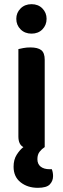

<svg xmlns="http://www.w3.org/2000/svg" viewBox="-20 -705 302 919"><path d="M68 -470Q76 -472 91.5 -475Q107 -478 125 -478Q161 -478 177.5 -465Q194 -452 194 -419V-1Q180 8 169.5 21.5Q159 35 159 57Q159 80 174.5 92.5Q190 105 218 105H228Q234 120 234 138Q234 161 218.5 177.5Q203 194 161 194Q112 194 78.5 167.5Q45 141 45 93Q45 59 60 35.5Q75 12 92 -1Q68 -13 68 -52ZM58 -615Q58 -644 78.5 -664.5Q99 -685 131 -685Q163 -685 183 -664.5Q203 -644 203 -615Q203 -585 183 -564.5Q163 -544 131 -544Q99 -544 78.5 -564.5Q58 -585 58 -615Z"/></svg>

Font: Baloo Tammudu 2 SemiBold
Style: Regular
Weight: 600
Designer: Maithili Shingre, Omkar Shende and Ek Type
Foundry: Ek Type
Version: Version 1.640;hotconv 1.0.111;makeotfexe 2.5.65597; ttfautoh